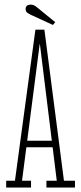

<svg xmlns="http://www.w3.org/2000/svg" viewBox="-20 -834 359 854"><path d="M7.5 0V-30H46.5L137.5 -702H177.5L264.5 -30H313.5V0H186.5V-30H232.5L157.5 -637.5H156.5L78 -30H118V0ZM86.5 -179V-208H223.5V-179ZM215.5 -723 118.5 -767.5Q107 -773 100.5 -778Q94 -783 94 -794Q94 -804 100.2 -808.8Q106.5 -813.5 116 -813.5Q125 -813.5 131.5 -810.2Q138 -807 144.5 -801.5L225.5 -735.5Z"/></svg>

Font: Imbue Thin
Style: Regular
Weight: 100
Designer: Tyler Finck
Foundry: Etcetera Type Company
Version: Version 1.102